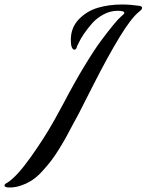

<svg xmlns="http://www.w3.org/2000/svg" viewBox="-99 -790 652 854"><path d="M522 -740Q485 -711 432.5 -624.5Q380 -538 316.5 -413Q253 -288 251 -284Q244 -272 226 -238Q208 -204 197.5 -184.5Q187 -165 166.5 -131.5Q146 -98 130 -77Q114 -56 91 -30.5Q68 -5 46.5 9.5Q25 24 -2 34Q-29 44 -56 44Q-79 44 -79 35Q-79 32 -76 29Q-73 26 -70 24L-67 23Q-24 -4 39 -93Q102 -182 144 -258L185 -333Q231 -421 275.5 -494.5Q320 -568 350.5 -609Q381 -650 404.5 -678.5Q428 -707 440 -717L451 -727Q454 -730 454 -733Q454 -742 424 -742Q392 -742 362 -726Q332 -710 311.5 -687Q291 -664 275 -640.5Q259 -617 252 -601L244 -585Q240 -569 233 -569Q216 -569 216 -613Q216 -667 251.5 -704Q287 -741 336.5 -755.5Q386 -770 444 -770Q479 -770 521 -764Q533 -762 533 -755Q533 -748 522 -740Z"/></svg>

Font: Aguafina Script
Style: Regular
Weight: 400
Designer: Angel Koziupa and Alejandro Paul
Foundry: Angel Koziupa and Alejandro Paul
Version: Version 1.000